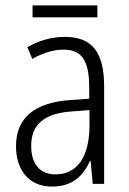

<svg xmlns="http://www.w3.org/2000/svg" viewBox="-20 -678 475 708"><path d="M339 -658H100V-614H339ZM219 -542C170 -542 122 -528 81 -504L99 -461C141 -484 179 -495 214 -495C280 -495 309 -457 309 -355V-314L238 -309C110 -300 39 -245 39 -139C39 -55 83 10 172 10C248 10 287 -30 312 -85H314L322 0H364V-359C364 -485 320 -542 219 -542ZM244 -267 310 -272V-216C310 -105 268 -35 185 -35C129 -35 95 -71 95 -140C95 -219 143 -260 244 -267Z"/></svg>

Font: Noto Sans Myanmar Condensed Light
Style: Regular
Weight: 300
Width: 3
Designer: Monotype Design Team
Foundry: Monotype Imaging Inc.
Version: Version 2.107